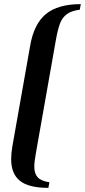

<svg xmlns="http://www.w3.org/2000/svg" viewBox="-20 -745 411 929"><path d="M34 25Q34 -4 40 -38L126 -524Q144 -629 202 -677Q260 -725 371 -725L366 -698Q326 -693 304 -677Q282 -661 271 -633Q260 -605 251 -555L154 -6Q146 36 146 62Q146 95 162.5 113Q179 131 219 137L214 164Q119 164 76.5 130Q34 96 34 25Z"/></svg>

Font: Fahkwang Medium
Style: Italic
Weight: 500
Italic angle: -10°
Version: Version 1.000; ttfautohint (v1.6)